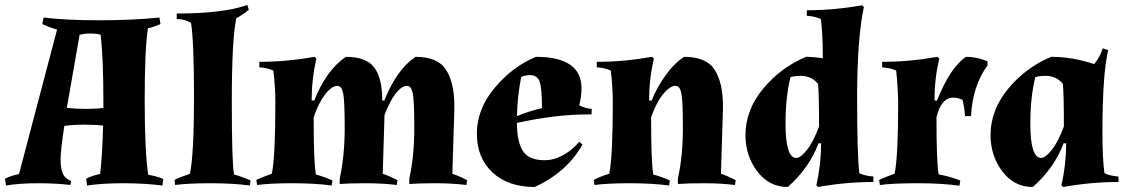

<svg xmlns="http://www.w3.org/2000/svg" viewBox="-44 -732 4500 767"><path d="M130 -662Q217 -651 352.5 -651Q488 -651 593 -662L597 -636Q576 -626 547 -619Q534 -536 534 -332.5Q534 -129 548 -34Q587 -27 608 -17L605 9Q533 0 448.5 0Q364 0 304 9L300 -18Q322 -30 356 -37Q364 -101 368 -230Q341 -234 293.5 -234Q246 -234 213 -229Q198 -132 198 -96Q198 -60 206.5 -39.5Q215 -19 240 -9L237 7Q183 0 108.5 0Q34 0 -20 9L-24 -18Q-4 -29 32 -37L184 -614Q154 -622 125 -636ZM369 -326Q369 -500 358 -593Q346 -598 319 -598Q292 -598 274 -593L223 -301Q259 -297 300.5 -297Q342 -297 369 -301Z M900 -659Q882 -576 882 -327.5Q882 -79 891 -35Q926 -25 957 -11L954 9Q887 0 797 0Q707 0 656 7L653 -13Q669 -22 715 -38Q731 -118 731 -343Q731 -568 719 -641Q692 -656 662 -656V-678Q847 -678 944 -712L950 -693Q930 -676 900 -659Z M1056 -322Q1056 -384 1048 -450Q1024 -461 992 -463V-485Q1100 -485 1213 -505L1220 -498Q1201 -416 1201 -331L1211 -330Q1260 -453 1338 -505Q1419 -505 1451 -462.5Q1483 -420 1483 -331L1491 -330Q1541 -455 1616 -505Q1705 -505 1738 -453Q1771 -401 1771 -311Q1771 -303 1771 -295L1763 -38Q1797 -26 1822 -12L1819 7Q1763 0 1695.5 0Q1628 0 1591 3V-18Q1611 -110 1611 -219.5Q1611 -329 1605 -359Q1599 -389 1582 -389Q1560 -389 1536 -357.5Q1512 -326 1492 -272L1485 -38Q1519 -26 1544 -12L1541 7Q1485 0 1417.5 0Q1350 0 1313 3V-18Q1333 -110 1333 -219.5Q1333 -329 1327 -359Q1321 -389 1304 -389Q1281 -389 1254.5 -354.5Q1228 -320 1209 -263Q1209 -78 1218 -35Q1253 -25 1284 -11L1281 9Q1214 0 1124 0Q1034 0 983 7L980 -13Q996 -22 1042 -38Q1056 -108 1056 -322Z M2131 -92Q2169 -92 2206 -112.5Q2243 -133 2270 -166L2283 -155Q2221 -44 2092 15Q1986 15 1923.5 -43Q1861 -101 1861 -198.5Q1861 -296 1932 -381Q2003 -466 2097 -505Q2279 -505 2279 -379Q2279 -347 2270 -311Q2297 -298 2320 -297L2319 -275Q2312 -275 2305 -275Q2177 -275 2021 -241Q2021 -167 2044.5 -129.5Q2068 -92 2131 -92ZM2073 -432Q2054 -432 2038 -424Q2023 -349 2021 -268Q2071 -289 2121 -300Q2121 -378 2112 -405Q2103 -432 2073 -432Z M2404 -322Q2404 -384 2396 -450Q2372 -461 2340 -463V-485Q2448 -485 2561 -505L2568 -498Q2549 -416 2549 -331L2559 -330Q2579 -381 2614 -430Q2649 -479 2689 -505Q2778 -505 2811 -453Q2844 -401 2844 -311Q2844 -303 2844 -295L2836 -38Q2870 -26 2895 -12L2892 7Q2836 0 2769 0Q2702 0 2664 3V-18Q2684 -110 2684 -219.5Q2684 -329 2678 -359Q2672 -389 2655 -389Q2631 -389 2603.5 -354Q2576 -319 2557 -263Q2557 -78 2566 -35Q2601 -25 2632 -11L2629 9Q2562 0 2472 0Q2382 0 2331 7L2328 -13Q2353 -27 2390 -38Q2404 -108 2404 -322Z M3407 -704Q3380 -578 3380 -342.5Q3380 -107 3389 -40Q3413 -29 3445 -27V-5Q3336 -5 3224 15L3217 8Q3236 -74 3236 -159L3226 -160Q3189 -61 3103 15Q3028 15 2981 -47.5Q2934 -110 2934 -192Q2934 -292 3004 -377Q3074 -462 3176 -505Q3207 -505 3243 -499Q3243 -599 3235 -656Q3211 -667 3179 -669V-691Q3288 -691 3400 -711ZM3094 -238Q3094 -101 3137 -101Q3154 -101 3179.5 -133Q3205 -165 3228 -227Q3228 -354 3224 -397Q3198 -429 3155 -429Q3132 -429 3114 -424Q3094 -345 3094 -238Z M3480 -485Q3588 -485 3701 -505L3708 -498Q3689 -416 3689 -331L3699 -330Q3752 -463 3815 -505Q3860 -505 3901 -487V-471Q3841 -389 3835 -268H3811Q3808 -308 3801 -333Q3783 -342 3764 -342Q3716 -342 3697 -263Q3697 -78 3706 -35Q3752 -27 3792 -11L3789 10Q3721 0 3621.5 0Q3522 0 3471 7L3468 -13Q3484 -22 3530 -38Q3544 -108 3544 -322Q3542 -400 3536 -450Q3512 -461 3480 -463Z M3913 -192Q3913 -292 3983 -377Q4053 -462 4155 -505Q4240 -505 4327 -476Q4350 -503 4361 -539L4383 -532Q4360 -435 4360 -202Q4360 -99 4368 -40Q4392 -29 4424 -27V-5Q4315 -5 4203 15L4196 8Q4215 -74 4215 -159L4205 -160Q4168 -61 4082 15Q4007 15 3960 -47.5Q3913 -110 3913 -192ZM4072 -238Q4072 -101 4115 -101Q4132 -101 4157.5 -133Q4183 -165 4206 -227Q4206 -354 4202 -397Q4176 -429 4133 -429Q4109 -429 4092 -424Q4072 -345 4072 -238Z"/></svg>

Font: Almendra
Style: Bold
Weight: 700
Designer: Ana Sanfelippo
Foundry: Ana Sanfelippo
Version: Version 1.004